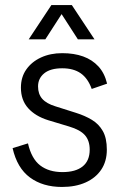

<svg xmlns="http://www.w3.org/2000/svg" viewBox="-20 -730 475 762"><path d="M226 12Q150 12 99 -25.5Q48 -63 30 -142L91 -161Q105 -100 139.5 -73.5Q174 -47 228 -47Q280 -47 308 -69.5Q336 -92 336 -136Q336 -172 317 -193.5Q298 -215 254 -228L171 -253Q120 -269 91.5 -301Q63 -333 63 -382Q63 -424 84.5 -454.5Q106 -485 143 -502Q180 -519 227 -519Q274 -519 310 -506Q346 -493 370.5 -466.5Q395 -440 405 -398L344 -377Q329 -419 300.5 -439Q272 -459 227 -459Q180 -459 155.5 -439Q131 -419 131 -387Q131 -357 147.5 -338Q164 -319 200 -308L282 -282Q317 -271 344.5 -254.5Q372 -238 388 -210Q404 -182 404 -136Q404 -90 382 -57Q360 -24 320 -6Q280 12 226 12ZM184 -710H265L355 -574H289L209 -698H240L160 -574H94Z"/></svg>

Font: TikTok Sans Light
Style: Regular
Weight: 300
Version: Version 4.000